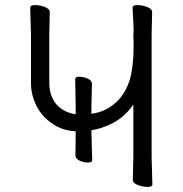

<svg xmlns="http://www.w3.org/2000/svg" viewBox="-20 -728 719 756"><path d="M340 -215V-204L343 -98Q343 -88 326.5 -88Q310 -88 293.5 -95.5Q277 -103 277 -116L278 -205V-211Q225 -214 188 -240Q145 -268 123.5 -311.5Q102 -355 102 -400V-592L99 -698Q99 -708 118 -708Q137 -708 156.5 -700.5Q176 -693 176 -680L174 -592V-404Q174 -343 209 -310Q237 -284 278 -278V-310L276 -416Q276 -426 292 -426Q308 -426 325 -418.5Q342 -411 342 -398L340 -309V-280Q370 -284 395 -296Q466 -332 491 -414Q506 -467 506 -542V-566Q506 -579 505 -592Q506 -599 506 -606V-619L502 -698Q502 -708 521 -708Q540 -708 559.5 -700.5Q579 -693 579 -680L577 -592V-109L580 -2Q580 8 561 8Q542 8 522.5 0.5Q503 -7 503 -20L505 -109V-316Q467 -262 411 -237Q376 -221 340 -215Z"/></svg>

Font: LXGW WenKai
Style: Regular
Weight: 400
Designer: LXGW / Fontworks Inc.
Foundry: LXGW / Fontworks Inc.
Version: Version 1.520; June 14, 2025